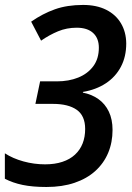

<svg xmlns="http://www.w3.org/2000/svg" viewBox="-24 -744 533 774"><path d="M163.1 9.8Q107.4 9.8 67.4 1.5Q27.3 -6.8 -4.4 -23.4V-126Q27.8 -105 70.6 -93.3Q113.3 -81.5 157.7 -81.5Q197.3 -81.5 227.5 -91.6Q257.8 -101.6 278.3 -120.6Q298.8 -139.6 309.1 -165.8Q319.3 -191.9 319.3 -224.1Q319.3 -277.3 285.4 -301.3Q251.5 -325.2 189.5 -325.2H118.7L137.7 -416H205.1Q253.4 -416 291.5 -431.4Q329.6 -446.8 352.1 -477.1Q374.5 -507.3 374.5 -551.8Q374.5 -589.8 351.3 -611.1Q328.1 -632.3 285.2 -632.3Q245.1 -632.3 210.2 -617.9Q175.3 -603.5 141.6 -580.1L101.6 -656.7Q147.9 -689 197.3 -706.5Q246.6 -724.1 311 -724.1Q365.2 -724.1 404.1 -704.6Q442.9 -685.1 463.6 -650.1Q484.4 -615.2 484.9 -568.8Q484.9 -515.6 463.4 -474.9Q441.9 -434.1 402.6 -408.2Q363.3 -382.3 310.5 -373.5L310.1 -370.6Q345.7 -363.8 372.8 -344.5Q399.9 -325.2 414.8 -293.9Q429.7 -262.7 429.7 -220.2Q429.7 -169.9 412.1 -127.9Q394.5 -85.9 360.4 -54.9Q326.2 -23.9 276.6 -7.1Q227.1 9.8 163.1 9.8Z"/></svg>

Font: Open Sans SemiCondensed SemiBold
Style: Italic
Weight: 600
Width: 4
Italic angle: -12°
Designer: Monotype Design Team
Foundry: Monotype Imaging Inc.
Version: Version 3.000